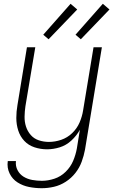

<svg xmlns="http://www.w3.org/2000/svg" viewBox="-20 -779 616 1012"><path d="M200 213Q232 213 264.5 205.5Q297 198 326.5 179Q356 160 377.5 132.5Q399 105 410.5 73.5Q422 42 428 10L517 -530H473L418 -197Q413 -165 399.5 -133.5Q386 -102 360.5 -77.5Q335 -53 302.5 -42Q270 -31 238 -31Q238 -31 238 -31Q238 -31 238 -31Q210 -31 184.5 -39.5Q159 -48 142 -67.5Q125 -87 117 -112Q109 -137 109.5 -164.5Q110 -192 114 -219L166 -530H122L72 -225Q66 -191 66 -157Q66 -123 76 -91.5Q86 -60 108 -36.5Q130 -13 162 -2.5Q194 8 228 8Q261 8 295 -2.5Q329 -13 356.5 -38.5Q384 -64 401 -95L385 4Q379 37 365.5 69Q352 101 326 126.5Q300 152 266.5 163Q233 174 201 174Q175 174 150 169.5Q125 165 104.5 152.5Q84 140 72.5 118Q61 96 64 70H21Q16 105 30.5 135Q45 165 72.5 182.5Q100 200 133 206.5Q166 213 200 213ZM406 -572 557 -729 522 -759 378 -596ZM236 -572 387 -729 352 -759 208 -596Z"/></svg>

Font: Iosevka Sparkle Extralight
Style: Italic
Weight: 200
Italic angle: -9°
Designer: Belleve Invis
Foundry: Belleve Invis
Version: Version 4.5.0; ttfautohint (v1.8.3)